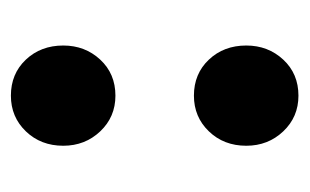

<svg xmlns="http://www.w3.org/2000/svg" viewBox="-124 -412 549 340"><g transform="rotate(-90 150.0 -242.5)"><path d="M150.1 -312.1Q112.4 -312.1 86.9 -339Q61.4 -365.9 61.4 -404.5Q61.4 -444.2 86.9 -470.7Q112.4 -497.2 150.1 -497.2Q188.9 -497.2 213.9 -470.7Q238.9 -444.2 238.9 -404.5Q238.9 -365.9 213.9 -339Q188.9 -312.1 150.1 -312.1ZM150.1 12Q112.4 12 86.9 -14.9Q61.4 -41.8 61.4 -80.4Q61.4 -120.2 86.9 -146.6Q112.4 -173.1 150.1 -173.1Q188.9 -173.1 213.9 -146.6Q238.9 -120.2 238.9 -80.4Q238.9 -41.8 213.9 -14.9Q188.9 12 150.1 12Z"/></g></svg>

Font: Source Sans Variable
Style: Regular
Weight: 200
Designer: Paul D. Hunt
Foundry: Adobe Systems Incorporated
Version: Version 3.006;hotconv 1.0.111;makeotfexe 2.5.65597